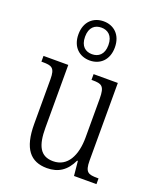

<svg xmlns="http://www.w3.org/2000/svg" viewBox="-151 -905 827 1005"><g transform="rotate(20 263.0 -402.0)"><path d="M251 -596C307 -596 352 -634 352 -705C352 -776 307 -814 251 -814C194 -814 149 -776 149 -705C149 -634 194 -596 251 -596ZM251 -631C215 -631 186 -652 186 -705C186 -758 215 -779 251 -779C286 -779 316 -758 316 -705C316 -652 286 -631 251 -631ZM233 10C296 10 340 -19 369 -81H373L381 0H506V-32H499C449 -32 430 -38 430 -104V-536H295V-504H300C352 -504 369 -497 369 -426V-210C369 -111 332 -35 251 -35C178 -35 154 -88 154 -186V-536H16V-504H23C74 -504 92 -497 92 -434V-185C92 -47 141 10 233 10Z"/></g></svg>

Font: Noto Serif Hebrew Condensed Light
Style: Regular
Weight: 300
Width: 3
Designer: Monotype Design Team
Foundry: Monotype Imaging Inc.
Version: Version 2.004